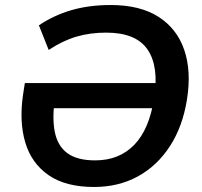

<svg xmlns="http://www.w3.org/2000/svg" viewBox="-20 -735 806 765"><path d="M355 10Q241 10 173 -37.5Q105 -85 80.5 -168Q56 -251 72 -359L79 -404H631L615 -304H160L200 -353Q187 -268 198 -211Q209 -154 248 -125Q287 -96 359 -96Q455 -96 515 -158Q575 -220 594 -344Q614 -470 568 -537.5Q522 -605 403 -605Q339 -605 284.5 -589Q230 -573 174 -536L135 -634Q194 -674 264.5 -694.5Q335 -715 421 -715Q538 -715 611.5 -668Q685 -621 714 -536.5Q743 -452 725 -339Q708 -231 657 -152.5Q606 -74 529 -32Q452 10 355 10Z"/></svg>

Font: Mulish ExtraLight
Style: Bold Italic
Weight: 700
Italic angle: -9°
Version: Version 3.603